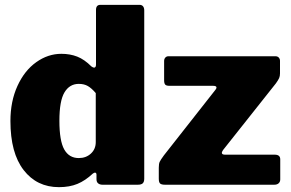

<svg xmlns="http://www.w3.org/2000/svg" viewBox="-20 -762 1200 792"><path d="M378 -23V-42Q378 -46 376 -48Q374 -50 372 -50Q369 -50 363 -46Q332 -17 299.5 -3.5Q267 10 223 10Q132 10 77.5 -60.5Q23 -131 23 -263Q23 -344 52 -407.5Q81 -471 129.5 -505.5Q178 -540 233 -540Q269 -540 298.5 -528.5Q328 -517 357 -488Q364 -483 368 -483Q376 -483 376 -496V-721Q376 -742 394 -742H556Q565 -742 570 -736Q575 -730 575 -719V-25Q575 -12 569 -6Q563 0 548 0H403Q392 0 385 -5.5Q378 -11 378 -23ZM305 -416Q267 -416 246 -381Q225 -346 225 -264Q225 -181 245 -145.5Q265 -110 305 -110Q335 -110 355 -128.5Q375 -147 375 -176V-378Q358 -398 342.5 -407Q327 -416 305 -416ZM635 -25V-70Q635 -86 638.5 -94Q642 -102 656 -121L869 -392Q873 -397 873 -401Q873 -408 859 -408H679Q666 -408 661.5 -413Q657 -418 657 -431V-510Q657 -519 662 -524.5Q667 -530 675 -530H1116Q1125 -530 1130 -524.5Q1135 -519 1135 -511V-459Q1135 -448 1131.5 -440Q1128 -432 1118 -418L900 -143Q895 -135 895 -132Q895 -124 908 -124H1113Q1136 -124 1136 -105V-22Q1136 -12 1129.5 -6Q1123 0 1111 0H661Q646 0 640.5 -5Q635 -10 635 -25Z"/></svg>

Font: Libre Franklin Black
Style: Regular
Weight: 900
Designer: Pablo Impallari, Rodrigo Fuenzalida
Foundry: Impallari Type
Version: Version 1.002; ttfautohint (v1.5)